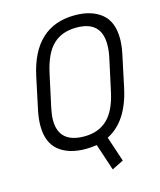

<svg xmlns="http://www.w3.org/2000/svg" viewBox="-124 -788 857 1028"><g transform="rotate(-15 304.5 -274.0)"><path d="M591 -516Q591 -480 582 -435L544 -256Q506 -78 390 -20L436 119L372 151L323 3Q290 8 262 8Q168 8 113 -36.5Q58 -81 58 -175Q58 -211 67 -256L105 -435Q161 -699 389 -699Q481 -699 536 -654.5Q591 -610 591 -516ZM517 -503Q517 -633 380 -633Q299 -633 250 -586Q201 -539 178 -432L139 -252Q131 -214 131 -186Q131 -59 272 -59Q350 -59 399 -105Q448 -151 470 -252L509 -432Q517 -468 517 -503Z"/></g></svg>

Font: D-DIN
Style: DIN-Italic
Weight: 400
Italic angle: -12°
Designer: Charles Nix
Foundry: Datto Inc.
Version: Version 1.00